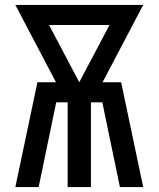

<svg xmlns="http://www.w3.org/2000/svg" viewBox="-20 -755 640 775"><path d="M42 0 131 -423H206L42 -735H558L394 -423H469L558 0H464L393 -342H347V0H253V-342H207L136 0ZM300 -423 422 -654H178Z"/></svg>

Font: Iosevka Semibold Extended
Style: Regular
Weight: 600
Width: 7
Monospace: yes
Designer: Belleve Invis
Foundry: Belleve Invis
Version: Version 32.5.0; ttfautohint (v1.8.4)